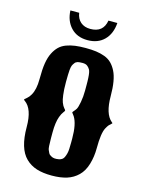

<svg xmlns="http://www.w3.org/2000/svg" viewBox="-146 -1061 899 1192"><g transform="rotate(15 303.0 -464.5)"><path d="M306.2 45.4Q250 45.4 209 32.5Q168 19.5 138.2 -9.8Q79.1 -67.4 79.1 -205.6Q79.1 -322.8 24.9 -359.9Q16.6 -365.7 20.8 -369.6Q24.9 -373.5 35.6 -382.1Q46.4 -390.6 57.6 -409.7Q79.1 -447.3 79.1 -512.2Q79.1 -577.6 85.7 -617.2Q92.3 -656.7 106 -683.6Q119.6 -710.9 137.9 -728.8Q156.2 -746.6 183.1 -756.8Q210 -766.6 239 -770.5Q268.1 -774.4 306.6 -774.4Q345.2 -774.4 374 -770.5Q402.8 -766.6 429.7 -756.8Q456.5 -746.6 474.6 -728.5Q492.7 -710.4 506.3 -683.6Q533.2 -630.4 533.2 -525.9Q533.2 -412.6 581.1 -372.1Q586.9 -367.7 586.9 -366.2Q586.9 -364.3 580.6 -359.4Q574.2 -354.5 567.9 -347.4Q561.5 -340.3 552.2 -323.2Q533.2 -288.1 533.2 -191.4Q533.2 -136.7 518.6 -87.6Q503.9 -38.6 474.1 -9.8Q444.3 19.5 403.3 32.5Q362.3 45.4 306.2 45.4ZM323.7 -64Q347.7 -68.4 356.4 -87.4Q368.7 -113.3 369.6 -143.6Q370.6 -173.8 370.6 -183.6V-210.9Q370.6 -302.7 343.8 -345.7Q337.4 -356 333.5 -359.9Q329.1 -363.8 329.1 -366.2Q329.1 -370.1 336.2 -377.4Q343.3 -384.8 350.1 -395.5Q357.4 -407.2 364 -442.9Q370.6 -478.5 370.6 -517.1Q370.6 -543 370.6 -556.2Q370.6 -569.3 370.4 -578.1Q370.1 -586.9 369.6 -598.6Q367.7 -638.2 359.6 -651.4Q351.6 -664.6 342.8 -670.9Q332 -679.7 311.5 -679.7Q291 -679.7 279.8 -676.8Q267.6 -672.9 261.7 -664.1Q254.4 -654.8 250.5 -645.8Q246.6 -636.7 244.6 -616.2Q243.7 -603.5 242.9 -584.5Q242.2 -565.4 242.2 -539.6Q242.2 -488.3 246.6 -456.5Q250.5 -425.3 256.8 -409.7Q265.1 -388.7 274.2 -378.9Q283.2 -369.1 283.2 -366.2Q283.2 -362.8 274.2 -351.3Q265.1 -339.8 256.8 -317.4Q242.7 -279.3 242.7 -214.8V-178.2Q242.7 -115.7 248 -104L256.3 -85.9Q259.8 -78.6 264.4 -75.4Q269 -72.3 275.4 -68.4Q292.5 -58.1 323.7 -64ZM303.2 -824.2Q235.8 -824.2 196.3 -866.2Q156.7 -908.2 153.8 -975.1H210.4Q215.8 -937.5 240 -916.7Q264.2 -896 302.2 -896Q385.3 -896 398.4 -975.1H455.6Q450.7 -905.3 410.4 -864.7Q370.1 -824.2 303.2 -824.2Z"/></g></svg>

Font: Sancreek
Style: Regular
Weight: 400
Designer: Vernon Adams
Foundry: Vernon Adams
Version: Version 1.100; ttfautohint (v1.8.4.7-5d5b)